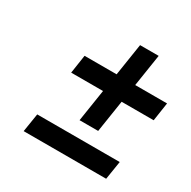

<svg xmlns="http://www.w3.org/2000/svg" viewBox="-142 -870 900 903"><g transform="rotate(30 308.0 -418.0)"><path d="M113 -206H561L545 -106H97ZM601 -456H427L400 -282H299L326 -456H153L168 -556H342L369 -730H470L443 -556H616Z"/></g></svg>

Font: Exo SemiBold
Style: Italic
Weight: 600
Italic angle: -9°
Designer: Natanael Gama
Foundry: Natanael Gama
Version: Version 1.500; ttfautohint (v1.6)